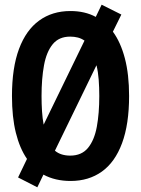

<svg xmlns="http://www.w3.org/2000/svg" viewBox="-20 -755 600 818"><path d="M139 43 57 1 95 -78Q64 -123 47.5 -189.5Q31 -256 31 -346Q31 -466 61 -546.5Q91 -627 147 -667.5Q203 -708 280 -708Q342 -708 388 -683L413 -735L497 -693L461 -620Q494 -575 512 -506.5Q530 -438 530 -346Q530 -226 500 -145Q470 -64 414 -24Q358 16 281 16Q215 16 165 -11ZM279 -92Q328 -92 355 -125Q382 -158 392.5 -215Q403 -272 403 -346Q403 -382 400.5 -415.5Q398 -449 391 -477L214 -113Q227 -102 243.5 -97Q260 -92 279 -92ZM166 -224 340 -582Q327 -591 312 -595Q297 -599 279 -599Q231 -599 204.5 -566.5Q178 -534 167.5 -477Q157 -420 157 -346Q157 -312 159 -281Q161 -250 166 -224Z"/></svg>

Font: Ubuntu Sans Mono SemiBold
Style: Regular
Weight: 600
Monospace: yes
Designer: Dalton Maag Ltd
Foundry: Dalton Maag Ltd
Version: Version 1.006